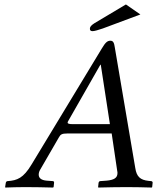

<svg xmlns="http://www.w3.org/2000/svg" viewBox="-20 -841 707 863"><path d="M161 -79 245 -224C252 -237 259 -241 282 -241H482L507 -72C508 -69 508 -66 508 -63C508 -41 492 -32 459 -29L431 -27C427 -27 424 -24 423 -19L421 0L422 2C458 1 512 0 549 0C588 0 627 1 662 2L664 0L666 -19C667 -24 663 -27 658 -27L648 -28C610 -32 594 -47 588 -86L496 -628C493 -647 490 -658 476 -658C462 -658 453 -649 437 -622L122 -102C85 -40 57 -30 15 -27C10 -27 7 -24 6 -19L3 0L4 2C40 1 56 0 93 0C132 0 183 1 218 2L221 0L223 -19C224 -24 221 -27 217 -27L190 -29C165 -31 154 -41 154 -56C154 -63 156 -71 161 -79ZM307 -283C291 -283 284 -285 284 -290C284 -292 285 -294 286 -296L431 -550H433L474 -283ZM396 -701C405 -701 421 -706 442 -713L611 -776L546 -821L405 -737C391 -728 384 -721 384 -712C384 -704 388 -701 396 -701Z"/></svg>

Font: Libertinus Serif
Style: Italic
Weight: 400
Italic angle: -12°
Designer: Philipp H. Poll, Khaled Hosny
Foundry: Caleb Maclennan
Version: Version 7.050;RELEASE